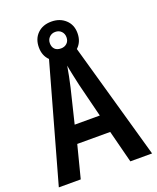

<svg xmlns="http://www.w3.org/2000/svg" viewBox="-159 -969 867 1062"><g transform="rotate(-20 274.5 -438.0)"><path d="M421 0 372 -191H178L129 0H0L200 -715H347L549 0ZM299 -496Q293 -524 285.5 -558Q278 -592 274 -617Q270 -591 263 -557.5Q256 -524 250 -497L201 -296H349ZM274 -656Q223 -656 192 -686Q161 -716 161 -765Q161 -815 192 -845.5Q223 -876 274 -876Q324 -876 356.5 -846Q389 -816 389 -767Q389 -717 357 -686.5Q325 -656 274 -656ZM275 -718Q296 -718 310 -731Q324 -744 324 -766Q324 -787 310.5 -801Q297 -815 275 -815Q254 -815 240 -801Q226 -787 226 -766Q226 -744 238.5 -731Q251 -718 275 -718Z"/></g></svg>

Font: Noto Sans Devanagari Condensed SemiBold
Style: Regular
Weight: 600
Width: 3
Designer: Jelle Bosma - Monotype Design Team
Foundry: Monotype Imaging Inc.
Version: Version 2.004; ttfautohint (v1.8.4.7-5d5b)